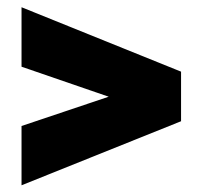

<svg xmlns="http://www.w3.org/2000/svg" viewBox="-20 -606 590 544"><path d="M41 -81V-249L288 -332L41 -417V-585.5L493 -403V-262.5Z"/></svg>

Font: League Spartan Black
Style: Regular
Weight: 900
Foundry: The League of Moveable Type
Version: Version 2.002